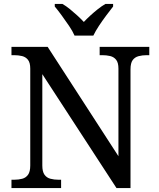

<svg xmlns="http://www.w3.org/2000/svg" viewBox="-20 -951 803 971"><path d="M38 0V-42H51Q74 -42 92.5 -47Q111 -52 122 -67.5Q133 -83 133 -114V-604Q133 -634 121.5 -648.5Q110 -663 91.5 -667.5Q73 -672 51 -672H38V-714H221L579 -161V-604Q579 -634 567.5 -648.5Q556 -663 537.5 -667.5Q519 -672 497 -672H484V-714H735V-672H722Q700 -672 681 -667Q662 -662 651 -647Q640 -632 640 -600V0H569L194 -576V-114Q194 -83 205 -67.5Q216 -52 235 -47Q254 -42 276 -42H289V0ZM357 -771Q347 -794 329 -820.5Q311 -847 292 -873Q273 -899 257 -918V-931H296Q315 -920 334 -904.5Q353 -889 371 -872.5Q389 -856 404 -840Q419 -856 437 -872.5Q455 -889 474.5 -904.5Q494 -920 513 -931H552V-918Q537 -899 517.5 -873Q498 -847 480.5 -820.5Q463 -794 452 -771Z"/></svg>

Font: Noto Serif Tamil
Style: Regular
Weight: 400
Designer: Indian Type Foundry, Tom Grace, and the Monotype Design Team
Foundry: Monotype Imaging Inc.
Version: Version 2.003